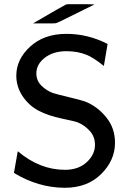

<svg xmlns="http://www.w3.org/2000/svg" viewBox="-20 -871 623 908"><path d="M45.9 -53.2 64 -155.8Q168 -67.9 287.1 -67.9Q351.1 -67.9 390.1 -104Q429.2 -140.1 429.2 -186Q429.2 -225.1 404.1 -252.4Q378.9 -279.8 348.1 -292Q333 -297.9 271.5 -310.5Q210 -323.2 164.1 -346.7Q118.2 -370.1 86.9 -416Q57.1 -460.9 57.1 -513.2Q57.1 -590.3 122.6 -650.6Q188 -710.9 293.9 -710.9Q396 -710.9 488.8 -663.1L471.2 -559.1Q421.4 -599.1 389.2 -611.8Q347.2 -628.9 293.9 -628.9Q231.9 -628.9 191.9 -597.9Q151.9 -566.9 151.9 -523.9Q151.9 -489.7 176 -465.8Q200.2 -441.9 230 -431.2Q244.1 -426.3 303.5 -412.1Q362.8 -397.9 381.8 -391.1Q439 -369.1 481.4 -317.6Q523.9 -266.1 523.9 -195.8Q523.9 -112.8 458.5 -47.9Q393.1 17.1 286.1 17.1Q161.1 16.6 45.9 -53.2ZM136.2 -760.3Q285.2 -847.2 291 -849.1Q295.9 -851.1 303.2 -851.1H391.1L427.2 -850.1L265.1 -770L244.1 -761.2L227.1 -760.3Z"/></svg>

Font: CMU Bright
Style: SemiBold
Weight: 600
Version: Version 0.7.0